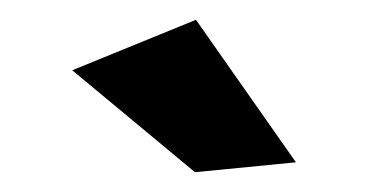

<svg xmlns="http://www.w3.org/2000/svg" viewBox="-20 -780 373 194"><path d="M178 -760 279 -616 177 -606 53 -709Z"/></svg>

Font: Montserrat arm2 Medium
Style: Regular
Weight: 500
Designer: Julieta Ulanovsky
Foundry: Julieta Ulanovsky
Version: Version 6.000